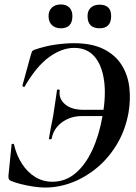

<svg xmlns="http://www.w3.org/2000/svg" viewBox="-20 -830 612 862"><path d="M182 12Q159 12 129 7.5Q99 3 72 -4Q45 -11 29 -18Q22 -21 19.5 -26.5Q17 -32 18 -42L32 -181Q32 -184 37 -184.5Q42 -185 43 -181Q54 -133 78.5 -95Q103 -57 138 -35.5Q173 -14 215 -14Q273 -14 318 -51.5Q363 -89 394 -155.5Q425 -222 440 -308Q457 -401 447 -470Q437 -539 403.5 -577Q370 -615 313 -615Q258 -615 201 -574Q144 -533 91 -442Q90 -438 85 -440.5Q80 -443 81 -447L118 -582Q122 -595 123.5 -598.5Q125 -602 133 -606Q182 -623 227.5 -629.5Q273 -636 312 -636Q393 -636 445.5 -609.5Q498 -583 526 -538.5Q554 -494 560.5 -438.5Q567 -383 557 -324Q543 -247 506.5 -185Q470 -123 418 -79Q366 -35 305.5 -11.5Q245 12 182 12ZM212 -208Q211 -204 205 -204.5Q199 -205 200 -209Q206 -247 210.5 -268Q215 -289 219 -311Q224 -340 227.5 -367.5Q231 -395 236 -426Q237 -429 243 -428Q249 -427 248 -423Q243 -386 272.5 -361.5Q302 -337 354 -337H525L520 -309H349Q312 -309 283 -295.5Q254 -282 235.5 -259.5Q217 -237 212 -208ZM253 -703Q228 -703 213 -717.5Q198 -732 198 -758Q198 -782 213 -796Q228 -810 253 -810Q278 -810 291.5 -796Q305 -782 305 -758Q305 -703 253 -703ZM427 -703Q373 -703 373 -758Q373 -782 387.5 -795.5Q402 -809 427 -809Q479 -809 479 -758Q479 -703 427 -703Z"/></svg>

Font: Cormorant
Style: Bold Italic
Weight: 700
Italic angle: -10°
Designer: Christian Thalmann (Catharsis Fonts)
Foundry: Catharsis Fonts
Version: Version 4.000